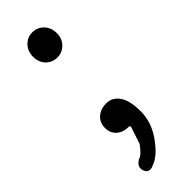

<svg xmlns="http://www.w3.org/2000/svg" viewBox="-239 -553 755 755"><g transform="rotate(-45 139.0 -175.0)"><path d="M92 -409Q73 -429 73 -459.5Q73 -490 92 -510Q111 -530 139 -530Q167 -530 186 -510Q205 -490 205 -459.5Q205 -429 185.5 -409.5Q166 -390 139 -390Q112 -390 92 -409ZM106 174Q75 190 64 163Q53 136 84 119Q101 115 127 79L150 10Q153 0 142 1Q114 1 94 -16Q75 -33 75 -62Q75 -91 95 -109Q115 -127 147.5 -127Q180 -127 200.5 -98Q221 -69 221 -8.5Q221 52 182 106.5Q143 161 106 174Z"/></g></svg>

Font: Raw Maruko Gothic CJK TC
Style: Regular
Weight: 400
Version: Version 1.001